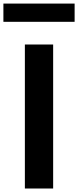

<svg xmlns="http://www.w3.org/2000/svg" viewBox="-30 -1080 448 1100"><path d="M112.5 0V-825H274.5V0ZM-10.5 -955V-1059.5H397.5V-955Z"/></svg>

Font: Spartan Thin
Style: Bold
Weight: 700
Version: Version 1.004